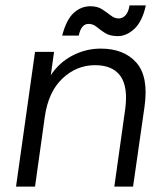

<svg xmlns="http://www.w3.org/2000/svg" viewBox="-20 -687 609 707"><path d="M401 0 441 -285Q452 -367 423.5 -407Q395 -447 330 -447Q262 -447 210 -398Q158 -349 145 -257L109 0H39L109 -496H179L167 -410Q198 -457 247 -482.5Q296 -508 351 -508Q437 -508 482.5 -456Q528 -404 512 -293L470 0ZM414 -554Q385 -554 367.5 -565Q350 -576 336.5 -587.5Q323 -599 306 -599Q279 -599 270 -556H209Q224 -614 251 -639Q278 -664 313 -664Q339 -664 356.5 -652.5Q374 -641 388 -630Q402 -619 417 -619Q431 -619 442 -630.5Q453 -642 457 -667H517Q504 -608 475 -581Q446 -554 414 -554Z"/></svg>

Font: Host Grotesk Light
Style: Italic
Weight: 300
Italic angle: -8°
Designer: Doğukan Karapınar based on Poppins by Indian Type Foundry, Jonny Pinhorn
Foundry: Element Type
Version: Version 1.001; ttfautohint (v1.8.4.7-5d5b)